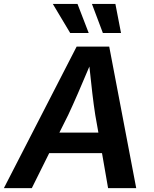

<svg xmlns="http://www.w3.org/2000/svg" viewBox="-41 -967 790 987"><path d="M-21 0 353 -727.5H520.5L659.2 0H514.6L483.4 -179.7H211.9L122.6 0ZM264.2 -285.2H464.8L448.7 -376Q440.9 -425.8 433.6 -487.8Q426.3 -549.8 418.5 -625Q386.7 -549.8 359.9 -487.8Q333 -425.8 309.6 -376ZM319.8 -797.4 230.5 -946.8H357.4L415 -797.4ZM487.8 -797.4 431.6 -946.8H552.2L581.1 -797.4Z"/></svg>

Font: Inter Semi Bold
Style: Italic
Weight: 600
Italic angle: -9.39999°
Designer: Rasmus Andersson
Foundry: rsms
Version: Version 4.000;git-3c8e0fc